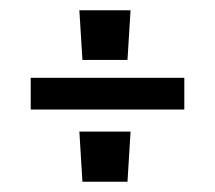

<svg xmlns="http://www.w3.org/2000/svg" viewBox="-20 -463 420 375"><path d="M40 -249V-311H340V-249ZM235 -206H135L141 -108H229ZM235 -443H135L141 -346H229Z"/></svg>

Font: UN Bangla
Style: Regular
Weight: 400
Designer: Desinged by Rajon, Unicode developed by Rashed (IMGN)
Version: Version 2.001;March 19, 2023;FontCreator 14.0.0.2901 64-bit